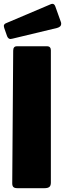

<svg xmlns="http://www.w3.org/2000/svg" viewBox="-24 -984 340 1004"><path d="M242 -29Q242 -13 234 -6.5Q226 0 209 0H67Q52 0 46 -6Q40 -12 40 -25L45 -719Q45 -742 64 -742H224Q232 -742 237 -736.5Q242 -731 242 -721ZM294 -870Q296 -866 296 -859Q296 -844 275 -838L42 -782Q32 -780 31 -780Q19 -780 13 -795L-2 -838Q-4 -846 -4 -848Q-4 -857 6 -862L244 -963Q246 -964 250 -964Q260 -964 265 -951Z"/></svg>

Font: Libre Franklin Black
Style: Regular
Weight: 900
Designer: Pablo Impallari, Rodrigo Fuenzalida
Foundry: Impallari Type
Version: Version 1.002; ttfautohint (v1.5)